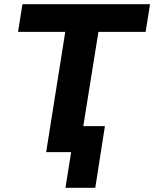

<svg xmlns="http://www.w3.org/2000/svg" viewBox="-20 -725 735 915"><path d="M292 170 319 0H200L291 -573H66L87 -705H695L674 -573H449L377 -124H480L434 170Z"/></svg>

Font: Nunito Sans 10pt ExtraBold
Style: Italic
Weight: 800
Italic angle: -9°
Designer: Vernon Adams
Foundry: Vernon Adams
Version: Version 3.101;gftools[0.9.27]